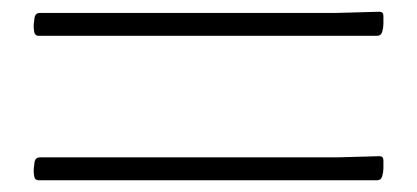

<svg xmlns="http://www.w3.org/2000/svg" viewBox="-20 -471 710 327"><path d="M39 -196Q41 -203 48 -203H554L626 -205Q633 -205 633 -198Q633 -191 633 -184.5Q633 -178 631 -171Q629 -164 622 -164H46Q39 -164 38 -172Q37 -178 37.5 -184Q38 -190 39 -196ZM39 -442Q41 -449 48 -449H554L626 -451Q633 -451 633 -444Q633 -437 633 -430.5Q633 -424 631 -417Q629 -410 622 -410H46Q39 -410 38 -418Q37 -424 37.5 -430Q38 -436 39 -442Z"/></svg>

Font: Hahmlet ExtraLight
Style: Regular
Weight: 250
Designer: Minjoo Ham & Mark Frömberg
Foundry: hypertype
Version: Version 1.002